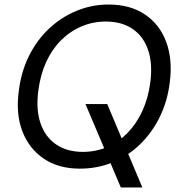

<svg xmlns="http://www.w3.org/2000/svg" viewBox="-20 -732 800 847"><path d="M513 95 357 -273H453L608 95ZM332 12Q239 12 174 -31.5Q109 -75 79 -152Q49 -229 63 -331Q73 -414 107 -483.5Q141 -553 194.5 -604Q248 -655 316 -683.5Q384 -712 459 -712Q554 -712 619 -668.5Q684 -625 713 -547.5Q742 -470 729 -369Q719 -286 685 -216.5Q651 -147 598 -95.5Q545 -44 477.5 -16Q410 12 332 12ZM345 -62Q403 -62 453 -83.5Q503 -105 542.5 -145.5Q582 -186 608 -242.5Q634 -299 643 -368Q654 -452 633 -512.5Q612 -573 564 -605Q516 -637 447 -637Q390 -637 339.5 -615.5Q289 -594 249 -554Q209 -514 183.5 -458Q158 -402 149 -332Q138 -248 159 -187.5Q180 -127 228 -94.5Q276 -62 345 -62Z"/></svg>

Font: DM Sans 11pt
Style: Italic
Weight: 400
Italic angle: -10°
Version: Version 4.004;gftools[0.9.30]